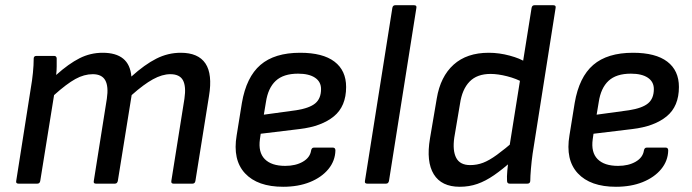

<svg xmlns="http://www.w3.org/2000/svg" viewBox="-20 -703 2649 735"><path d="M51 0Q40 0 42 -10L98 -366Q103 -394 106 -424Q109 -454 109 -479Q109 -489 120 -489H187Q196 -489 197 -480Q197 -465 197 -449Q197 -433 195 -416Q243 -459 284.5 -480Q326 -501 373 -501Q424 -501 451.5 -478.5Q479 -456 483 -410Q534 -456 578.5 -478.5Q623 -501 672 -501Q739 -501 766.5 -460Q794 -419 780 -335L728 -10Q726 0 717 0H644Q634 0 636 -11L686 -325Q693 -372 680.5 -395.5Q668 -419 632 -419Q601 -419 565.5 -399.5Q530 -380 484 -339L431 -10Q430 -6 427.5 -3Q425 0 420 0H347Q337 0 339 -10L389 -325Q396 -372 383 -395.5Q370 -419 335 -419Q302 -419 268.5 -400.5Q235 -382 187 -339L134 -10Q132 0 123 0Z M1064 12Q966 12 918 -39.5Q870 -91 886 -185L906 -309Q923 -408 977 -454.5Q1031 -501 1129 -501Q1216 -501 1260.5 -467Q1305 -433 1305 -370Q1305 -296 1258 -257.5Q1211 -219 1127 -209L978 -191L975 -170Q968 -120 993.5 -94Q1019 -68 1072 -68Q1112 -68 1139.5 -84Q1167 -100 1171 -127Q1173 -138 1182 -138H1254Q1264 -138 1264 -127Q1263 -87 1237 -55.5Q1211 -24 1166.5 -6Q1122 12 1064 12ZM990 -264 1114 -281Q1165 -289 1187 -307.5Q1209 -326 1209 -362Q1209 -390 1186 -405.5Q1163 -421 1121 -421Q1065 -421 1035.5 -393.5Q1006 -366 998 -312Z M1386 0Q1375 0 1377 -10L1482 -673Q1484 -683 1493 -683H1565Q1576 -683 1574 -673L1469 -10Q1468 -6 1465.5 -3Q1463 0 1458 0Z M1740 12Q1670 12 1640.5 -36Q1611 -84 1626 -173L1652 -326Q1666 -410 1716.5 -455.5Q1767 -501 1851 -501Q1891 -501 1931.5 -490Q1972 -479 1992 -465L1985 -386Q1957 -402 1921.5 -411Q1886 -420 1858 -420Q1806 -420 1777.5 -390.5Q1749 -361 1741 -306L1719 -176Q1712 -126 1726.5 -98.5Q1741 -71 1780 -71Q1806 -71 1829.5 -80Q1853 -89 1882.5 -110.5Q1912 -132 1954 -168L1941 -88Q1904 -55 1871.5 -32.5Q1839 -10 1807.5 1Q1776 12 1740 12ZM1931 0Q1921 0 1921 -11Q1920 -26 1922 -49Q1924 -72 1926 -87L1929 -134L2015 -673Q2017 -683 2026 -683H2098Q2109 -683 2107 -673L2019 -115Q2015 -87 2012.5 -57Q2010 -27 2010 -12Q2010 0 1999 0Z M2338 12Q2240 12 2192 -39.5Q2144 -91 2160 -185L2180 -309Q2197 -408 2251 -454.5Q2305 -501 2403 -501Q2490 -501 2534.5 -467Q2579 -433 2579 -370Q2579 -296 2532 -257.5Q2485 -219 2401 -209L2252 -191L2249 -170Q2242 -120 2267.5 -94Q2293 -68 2346 -68Q2386 -68 2413.5 -84Q2441 -100 2445 -127Q2447 -138 2456 -138H2528Q2538 -138 2538 -127Q2537 -87 2511 -55.5Q2485 -24 2440.5 -6Q2396 12 2338 12ZM2264 -264 2388 -281Q2439 -289 2461 -307.5Q2483 -326 2483 -362Q2483 -390 2460 -405.5Q2437 -421 2395 -421Q2339 -421 2309.5 -393.5Q2280 -366 2272 -312Z"/></svg>

Font: Sofia Sans Medium
Style: Italic
Weight: 500
Italic angle: -9°
Version: Version 4.101